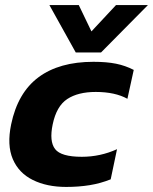

<svg xmlns="http://www.w3.org/2000/svg" viewBox="-20 -728 604 758"><path d="M279 -521 175 -708H291L341 -604L438 -708H564L379 -521ZM241 10Q165 10 109.5 -17.5Q54 -45 30.5 -100Q7 -155 24 -237Q50 -362 132 -423Q214 -484 349 -484Q401 -484 438 -476.5Q475 -469 508 -452L483 -338Q434 -365 358 -365Q288 -365 245.5 -337Q203 -309 188 -237Q174 -170 197.5 -139.5Q221 -109 303 -109Q376 -109 442 -139L417 -20Q377 -4 334 3Q291 10 241 10Z"/></svg>

Font: Kanit SemiBold
Style: Italic
Weight: 600
Italic angle: -12°
Designer: Katatrad Team
Foundry: CadsonDemak
Version: Version 2.000; ttfautohint (v1.8.3)